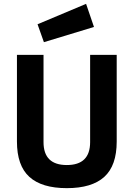

<svg xmlns="http://www.w3.org/2000/svg" viewBox="-20 -965 694 997"><path d="M206 -227Q206 -108 327 -108Q448 -108 448 -227V-680H586V-230Q586 -105 521.5 -46.5Q457 12 327 12Q197 12 132.5 -46.5Q68 -105 68 -230V-680H206ZM175 -839 427 -945 468 -825 208 -746Z"/></svg>

Font: TitilliumText
Style: ExtraBold
Weight: 800
Designer: Accademia di Belle Arti di Urbino and others
Foundry: Accademia di Belle Arti di Urbino and others.
Version: Version 60.001